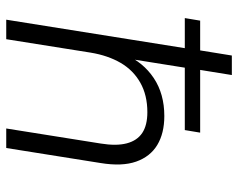

<svg xmlns="http://www.w3.org/2000/svg" viewBox="-92 -652 745 600"><g transform="rotate(90 280.0 -352.5)"><path d="M42 0 131 -558H37L45 -606H138L154 -705H215L199 -606H395L387 -558H192L162 -370H150Q175 -428 224.5 -461Q274 -494 343 -494Q397 -494 433.5 -472Q470 -450 485.5 -406Q501 -362 490 -295L443 0H382L429 -295Q437 -344 428.5 -376.5Q420 -409 396 -425Q372 -441 331 -441Q278 -441 239 -419Q200 -397 177 -357.5Q154 -318 145 -264L103 0Z"/></g></svg>

Font: Nunito Sans 12pt ExtraLight 12pt Light
Style: Italic
Weight: 300
Italic angle: -9°
Version: Version 3.101;gftools[0.9.27]